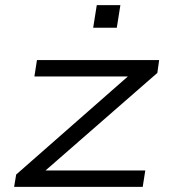

<svg xmlns="http://www.w3.org/2000/svg" viewBox="-20 -728 673 748"><path d="M35 0 43 -48 511 -459 507 -430H114L124 -494H600L593 -444L122 -33L127 -64H546L536 0ZM343 -620 357 -708H449L435 -620Z"/></svg>

Font: Nunito Sans 7pt Expanded Light
Style: Italic
Weight: 300
Width: 7
Italic angle: -9°
Designer: Vernon Adams
Foundry: Vernon Adams
Version: Version 3.101;gftools[0.9.27]